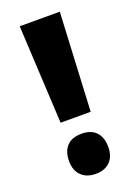

<svg xmlns="http://www.w3.org/2000/svg" viewBox="-140 -774 608 846"><g transform="rotate(-20 164.0 -351.0)"><path d="M230 -253H89L65 -714H253ZM66 -81Q66 -126 89.5 -151Q113 -176 159 -176Q203 -176 226.5 -151Q250 -126 250 -81Q250 -37 225.5 -12.5Q201 12 159 12Q116 12 91 -12.5Q66 -37 66 -81Z"/></g></svg>

Font: Noto Sans Sinhala ExtraCondensed Black
Style: Regular
Weight: 900
Width: 2
Designer: Jelle Bosma - Monotype Design Team
Foundry: Monotype Imaging Inc.
Version: Version 2.006; ttfautohint (v1.8.4.7-5d5b)